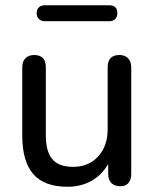

<svg xmlns="http://www.w3.org/2000/svg" viewBox="-20 -704 586 733"><path d="M65 -186V-447Q65 -470 77.5 -482Q90 -494 110 -494Q155 -494 155 -447V-187Q155 -125 180 -96Q205 -67 259 -67Q318 -67 354.5 -106.5Q391 -146 391 -211V-447Q391 -494 436 -494Q456 -494 468.5 -482Q481 -470 481 -447V-41Q481 -18 470.5 -5.5Q460 7 440 7Q417 7 405 -5.5Q393 -18 393 -41V-78Q369 -36 329 -13.5Q289 9 238 9Q149 9 107 -39.5Q65 -88 65 -186ZM120 -654Q120 -668 128.5 -676Q137 -684 152 -684H396Q428 -684 428 -654Q428 -640 420 -631.5Q412 -623 396 -623H152Q137 -623 128.5 -631.5Q120 -640 120 -654Z"/></svg>

Font: SN Pro
Style: Regular
Weight: 400
Designer: Tobias Whetton
Foundry: Supernotes
Version: Version 1.003